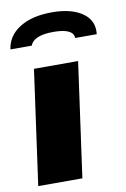

<svg xmlns="http://www.w3.org/2000/svg" viewBox="-92 -793 555 844"><g transform="rotate(-10 186.0 -371.0)"><path d="M277 -511 206 0H9L80 -511ZM379 -629Q379 -618 378 -613H282Q281 -656 192 -656Q104 -656 88 -613H-7Q1 -673 56.5 -707.5Q112 -742 200 -742Q282 -742 330.5 -711.5Q379 -681 379 -629Z"/></g></svg>

Font: Chivo Black Italic
Style: Regular
Weight: 900
Italic angle: -8.05°
Designer: Hector Gatti
Foundry: Omnibus-Type
Version: Version 1.007